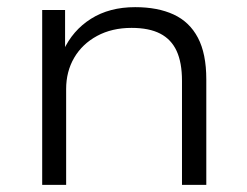

<svg xmlns="http://www.w3.org/2000/svg" viewBox="-20 -517 692 537"><path d="M98 0V-489H162V-375H157Q183 -432 234.5 -464.5Q286 -497 358 -497Q421 -497 465.5 -476.5Q510 -456 533.5 -411.5Q557 -367 557 -295V0H489V-291Q489 -342 474 -374.5Q459 -407 428 -423Q397 -439 348 -439Q293 -439 251.5 -416.5Q210 -394 187.5 -355.5Q165 -317 165 -268V0Z"/></svg>

Font: Nunito Sans 10pt SemiExpanded Light
Style: Regular
Weight: 300
Width: 6
Designer: Vernon Adams
Foundry: Vernon Adams
Version: Version 3.101;gftools[0.9.27]